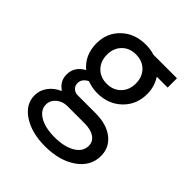

<svg xmlns="http://www.w3.org/2000/svg" viewBox="-209 -679 1018 1018"><g transform="rotate(45 300.0 -170.0)"><path d="M104 -369.1Q104 -447.8 157.7 -498.8Q211.4 -549.8 293.9 -549.8Q331.1 -549.8 360.8 -540H537.1V-470.2H456.1V-469.2Q484.9 -424.8 484.9 -369.1Q484.9 -289.6 430.7 -237.3Q376.5 -185.1 293.9 -185.1Q254.9 -185.1 217.8 -199.2Q182.1 -181.2 182.1 -148.9Q182.1 -129.4 195.6 -116.7Q209 -104 229 -104H363.8Q445.3 -104 494.6 -65.7Q543.9 -27.3 543.9 36.1Q543.9 112.8 474.9 161.4Q405.8 210 296.9 210Q196.3 210 131.6 167.2Q66.9 124.5 66.9 58.1Q66.9 20 89.6 -11.2Q112.3 -42.5 150.9 -59.1V-63Q108.9 -90.8 108.9 -141.1Q108.9 -199.7 166 -230Q104 -282.7 104 -369.1ZM231 -24.9Q194.3 -24.9 169.2 -3.2Q144 18.6 144 49.8Q144 90.3 186.5 115.2Q229 140.1 298.8 140.1Q371.6 140.1 415.8 113.8Q460 87.4 460 43.9Q460 11.7 432.9 -6.6Q405.8 -24.9 357.9 -24.9ZM293.9 -255.9Q342.3 -255.9 372.6 -286.6Q402.8 -317.4 402.8 -366.2Q402.8 -415 372.8 -445.6Q342.8 -476.1 293.9 -476.1Q246.1 -476.1 216.1 -445.6Q186 -415 186 -366.2Q186 -317.4 216.1 -286.6Q246.1 -255.9 293.9 -255.9Z"/></g></svg>

Font: CommitMono
Style: Regular
Weight: 400
Monospace: yes
Designer: Eigil Nikolajsen
Foundry: Eigil Nikolajsen
Version: Version 1.143